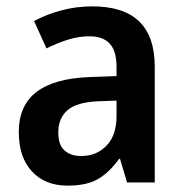

<svg xmlns="http://www.w3.org/2000/svg" viewBox="-20 -573 577 603"><path d="M270 -553Q466 -553 466 -364V0H379L357 -74H354Q323 -31 287.5 -10.5Q252 10 192 10Q122 10 80.5 -34.5Q39 -79 39 -158Q39 -242 95 -284.5Q151 -327 262 -331L346 -334V-363Q346 -413 324.5 -436Q303 -459 262 -459Q227 -459 193.5 -448.5Q160 -438 126 -421L87 -507Q126 -528 173 -540.5Q220 -553 270 -553ZM289 -255Q220 -252 191.5 -226.5Q163 -201 163 -157Q163 -118 182.5 -100.5Q202 -83 235 -83Q283 -83 314.5 -115.5Q346 -148 346 -209V-257Z"/></svg>

Font: Noto Sans Sinhala UI SemiCondensed SemiBold
Style: Regular
Weight: 600
Width: 4
Designer: Jelle Bosma - Monotype Design Team
Foundry: Monotype Imaging Inc.
Version: Version 2.006; ttfautohint (v1.8.4.7-5d5b)